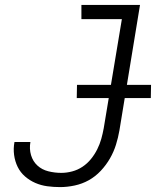

<svg xmlns="http://www.w3.org/2000/svg" viewBox="-20 -755 640 783"><path d="M225 8Q198 8 172.5 4.5Q147 1 124 -9Q101 -19 82 -35.5Q63 -52 52 -74.5Q41 -97 37.5 -123Q34 -149 39 -176H104Q99 -148 106.5 -122.5Q114 -97 132.5 -80Q151 -63 177 -56.5Q203 -50 230 -50Q252 -50 274.5 -56Q297 -62 316.5 -75Q336 -88 351 -106.5Q366 -125 376.5 -146Q387 -167 393 -188.5Q399 -210 403 -232L477 -677H312V-735H551L467 -223Q462 -194 453 -165Q444 -136 428.5 -109Q413 -82 391 -58.5Q369 -35 342 -20Q315 -5 284.5 1.5Q254 8 225 8ZM293 -355 294 -409H596L595 -355Z"/></svg>

Font: Iosevka Light Extended Oblique
Style: Regular
Weight: 300
Width: 7
Italic angle: -9°
Monospace: yes
Designer: Belleve Invis
Foundry: Belleve Invis
Version: Version 32.5.0; ttfautohint (v1.8.4)